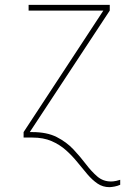

<svg xmlns="http://www.w3.org/2000/svg" viewBox="-20 -566 549 790"><path d="M96.7 -22.5H113.3Q173.3 -22.5 213.6 -2Q253.9 18.6 282.2 48.8Q310.5 79.1 333.5 109.4Q356.4 139.6 380.4 160.2Q404.3 180.7 436.5 180.7Q440.9 180.7 446.3 180.2Q451.7 179.7 458.5 178.2Q465.3 176.8 474.6 173.8V194.3Q463.4 199.2 451.9 201.4Q440.4 203.6 430.7 204.1Q402.8 204.1 381.1 189.2Q359.4 174.3 339.6 151.1Q319.8 127.9 298.8 101.8Q277.8 75.7 252 52.5Q226.1 29.3 192.4 14.6Q158.7 0 113.3 0H94.7ZM102.5 -22.5V0H77.1V-22.5L405.3 -522.5H97.7V-545.9H431.6V-522.5Z"/></svg>

Font: Inter Tight Thin
Style: Regular
Weight: 250
Designer: Rasmus Andersson
Foundry: rsms
Version: Version 3.004